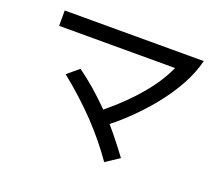

<svg xmlns="http://www.w3.org/2000/svg" viewBox="-118 -895 1236 1067"><g transform="rotate(20 500.0 -361.5)"><path d="M484.4 -275.4Q434.6 -325.2 385.7 -368.2Q336.9 -410.2 288.1 -445.3Q265.6 -426.8 220.7 -388.7Q334 -297.9 426.8 -201.2Q518.6 -104.5 588.9 -2.9Q615.2 -20.5 668.9 -55.7Q632.8 -104.5 601.6 -143.6Q570.3 -182.6 544.9 -211.9Q545.9 -212.9 547.9 -214.8Q602.5 -257.8 654.3 -309.6Q706.1 -360.4 754.9 -419.9Q818.4 -498 858.4 -572.3Q899.4 -647.5 917 -719.7Q642.6 -719.7 94.7 -719.7Q94.7 -697.3 94.7 -628.9Q266.6 -628.9 780.3 -628.9Q741.2 -541 667 -453.1Q592.8 -364.3 484.4 -275.4Z"/></g></svg>

Font: Aptus Gothic JP
Style: Medium
Weight: 400
Designer: Fuminori Ogawa / Motoya
Version: Version 1